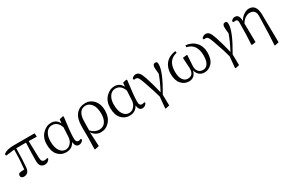

<svg xmlns="http://www.w3.org/2000/svg" viewBox="116 -1726 4648 3131"><g transform="rotate(-30 2440.0 -160.5)"><path d="M464.8 -451.2 472.7 -140.6Q473.6 -89.8 489.3 -70.3Q504.9 -50.8 537.1 -50.8Q563.5 -50.8 588.9 -63.5L596.7 -41Q562.5 13.7 507.8 13.7Q455.1 13.7 430.2 -17.6Q405.3 -48.8 405.3 -116.2Q405.3 -234.4 414.1 -452.1H230.5Q228.5 -237.3 215.8 -103.5Q206.1 12.7 110.4 12.7Q85 12.7 69.3 0.5Q53.7 -11.7 53.7 -34.2Q53.7 -62.5 76.2 -78.1Q117.2 -85 170.9 -86.9Q188.5 -242.2 191.4 -450.2L28.3 -429.7L22.5 -462.9Q63.5 -491.2 107.9 -502.4Q152.3 -513.7 228.5 -513.7H612.3L615.2 -448.2Z M1060.5 -191.4 1069.3 -363.3Q1049.8 -422.9 1011.7 -455.1Q973.6 -487.3 923.8 -487.3Q851.6 -487.3 810.5 -426.8Q769.5 -366.2 769.5 -273.4Q769.5 -155.3 811.5 -91.8Q853.5 -28.3 920.9 -28.3Q975.6 -28.3 1016.6 -74.2Q1057.6 -120.1 1060.5 -191.4ZM1220.7 -59.6 1229.5 -37.1Q1199.2 13.7 1145.5 13.7Q1081.1 13.7 1069.3 -84Q1020.5 13.7 906.2 13.7Q812.5 13.7 752 -55.7Q691.4 -125 691.4 -253.9Q691.4 -377.9 763.7 -453.1Q835.9 -528.3 926.8 -528.3Q1026.4 -528.3 1073.2 -433.6L1080.1 -506.8L1147.5 -523.4L1160.2 -513.7Q1123 -232.4 1123 -131.8Q1123 -84 1135.3 -65.9Q1147.5 -47.9 1173.8 -47.9Q1199.2 -47.9 1220.7 -59.6Z M1409.2 -286.1 1406.2 -108.4Q1475.6 -36.1 1555.7 -36.1Q1632.8 -36.1 1673.3 -93.3Q1713.9 -150.4 1713.9 -246.1Q1713.9 -368.2 1667 -428.7Q1620.1 -489.3 1555.7 -489.3Q1485.4 -489.3 1448.2 -436.5Q1411.1 -383.8 1409.2 -286.1ZM1333 -3.9V-235.4Q1334 -378.9 1398.4 -453.6Q1462.9 -528.3 1573.2 -528.3Q1665 -528.3 1729 -456.1Q1793 -383.8 1793 -263.7Q1793 -137.7 1725.6 -62Q1658.2 13.7 1563.5 13.7Q1460.9 13.7 1401.4 -78.1L1415 189.5L1339.8 207L1328.1 198.2Z M2254.9 -191.4 2263.7 -363.3Q2244.1 -422.9 2206.1 -455.1Q2168 -487.3 2118.2 -487.3Q2045.9 -487.3 2004.9 -426.8Q1963.9 -366.2 1963.9 -273.4Q1963.9 -155.3 2005.9 -91.8Q2047.9 -28.3 2115.2 -28.3Q2169.9 -28.3 2210.9 -74.2Q2252 -120.1 2254.9 -191.4ZM2415 -59.6 2423.8 -37.1Q2393.6 13.7 2339.8 13.7Q2275.4 13.7 2263.7 -84Q2214.8 13.7 2100.6 13.7Q2006.8 13.7 1946.3 -55.7Q1885.7 -125 1885.7 -253.9Q1885.7 -377.9 1958 -453.1Q2030.3 -528.3 2121.1 -528.3Q2220.7 -528.3 2267.6 -433.6L2274.4 -506.8L2341.8 -523.4L2354.5 -513.7Q2317.4 -232.4 2317.4 -131.8Q2317.4 -84 2329.6 -65.9Q2341.8 -47.9 2368.2 -47.9Q2393.6 -47.9 2415 -59.6Z M2889.6 -528.3Q2914.1 -528.3 2920.9 -515.6Q2927.7 -502.9 2927.7 -471.7Q2927.7 -335 2736.3 -12.7L2740.2 189.5L2668 207L2659.2 198.2L2678.7 -11.7Q2653.3 -114.3 2572.3 -342.8Q2546.9 -415 2529.8 -438.5Q2512.7 -461.9 2483.4 -461.9Q2462.9 -461.9 2452.1 -459L2442.4 -484.4Q2476.6 -524.4 2519.5 -523.4Q2556.6 -523.4 2583 -494.6Q2609.4 -465.8 2638.7 -377.9Q2686.5 -234.4 2725.6 -65.4Q2810.5 -225.6 2850.6 -343.8Q2840.8 -431.6 2840.8 -461.9Q2840.8 -528.3 2889.6 -528.3Z M3456.1 -492.2 3460 -527.3Q3579.1 -512.7 3646 -437.5Q3712.9 -362.3 3712.9 -246.1Q3712.9 -117.2 3653.3 -51.8Q3593.8 13.7 3510.7 13.7Q3455.1 13.7 3416 -18.1Q3377 -49.8 3361.3 -111.3Q3334 13.7 3216.8 13.7Q3134.8 13.7 3076.2 -51.8Q3017.6 -117.2 3017.6 -242.2Q3017.6 -360.4 3083.5 -436.5Q3149.4 -512.7 3269.5 -527.3L3273.4 -492.2Q3095.7 -455.1 3095.7 -238.3Q3095.7 -136.7 3131.8 -85.4Q3168 -34.2 3222.7 -34.2Q3333 -34.2 3333 -165Q3333 -186.5 3328.1 -255.4Q3323.2 -324.2 3321.3 -370.1L3398.4 -378.9L3406.2 -374Q3405.3 -333 3399.9 -259.8Q3394.5 -186.5 3394.5 -167Q3394.5 -101.6 3426.3 -67.9Q3458 -34.2 3510.7 -34.2Q3564.5 -34.2 3599.1 -82.5Q3633.8 -130.9 3633.8 -237.3Q3633.8 -455.1 3456.1 -492.2Z M4205.1 -528.3Q4229.5 -528.3 4236.3 -515.6Q4243.2 -502.9 4243.2 -471.7Q4243.2 -335 4051.8 -12.7L4055.7 189.5L3983.4 207L3974.6 198.2L3994.1 -11.7Q3968.8 -114.3 3887.7 -342.8Q3862.3 -415 3845.2 -438.5Q3828.1 -461.9 3798.8 -461.9Q3778.3 -461.9 3767.6 -459L3757.8 -484.4Q3792 -524.4 3835 -523.4Q3872.1 -523.4 3898.4 -494.6Q3924.8 -465.8 3954.1 -377.9Q4002 -234.4 4041 -65.4Q4126 -225.6 4166 -343.8Q4156.2 -431.6 4156.2 -461.9Q4156.2 -528.3 4205.1 -528.3Z M4793 -340.8 4799.8 189.5 4726.6 207 4717.8 198.2 4728.5 6.8 4738.3 -333Q4742.2 -461.9 4628.9 -461.9Q4585 -461.9 4540.5 -431.2Q4496.1 -400.4 4470.7 -351.6L4475.6 0L4403.3 10.7L4395.5 2L4404.3 -181.6L4408.2 -408.2Q4408.2 -439.5 4398.4 -452.6Q4388.7 -465.8 4363.3 -465.8Q4349.6 -465.8 4324.2 -461.9L4315.4 -487.3Q4344.7 -526.4 4386.7 -526.4Q4426.8 -526.4 4447.3 -497.1Q4467.8 -467.8 4470.7 -399.4Q4499 -458 4552.2 -493.2Q4605.5 -528.3 4652.3 -528.3Q4789.1 -528.3 4793 -340.8Z"/></g></svg>

Font: Bpmf Zihi Serif Regular
Style: Regular
Weight: 400
Foundry: But Ko
Version: Version 1.320